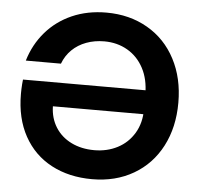

<svg xmlns="http://www.w3.org/2000/svg" viewBox="-52 -764 857 825"><g transform="rotate(5 377.0 -351.5)"><path d="M38.4 -331.1Q38.4 -351 39.9 -372.6L41.9 -393.1H591.6V-289.9H179.9Q180.9 -239.1 205.6 -199.7Q230.3 -160.4 274 -138.9Q317.6 -117.5 373 -117.5Q428.3 -117.5 473.2 -140.7Q518.1 -163.9 544.6 -208Q571 -252.1 571 -311.5V-376.6Q571 -440.5 545.8 -488.1Q520.6 -535.7 476.2 -561.4Q431.8 -587.1 376 -587.1Q334.1 -587.1 298.4 -573.8Q262.8 -560.6 237.1 -535.5Q211.4 -510.3 198.4 -475.4H46.9Q67.9 -545.9 113.9 -599.2Q159.9 -652.5 226.4 -681.8Q292.9 -711 374.5 -711Q474.5 -711 552.3 -666Q630.1 -621.1 672.8 -539.5Q715.6 -458 715.6 -352Q715.6 -246 673.1 -164.2Q630.5 -82.5 553 -37.5Q475.5 7.5 374.5 7.5Q274.9 7.5 198.9 -32.8Q122.9 -73 80.6 -149.6Q38.4 -226.1 38.4 -331.1Z"/></g></svg>

Font: AF Albert Sans Medium
Style: Regular
Weight: 500
Designer: Andreas Rasmussen
Foundry: a.Foundry
Version: Version 1.300;Glyphs 3.2 (3231)